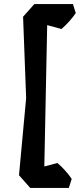

<svg xmlns="http://www.w3.org/2000/svg" viewBox="-20 -789 411 940"><path d="M261 9Q281 26 299.5 46.5Q318 67 331 87L317 131H128L73 69L108 -309L93 -707L148 -769H337L351 -725Q338 -706 319.5 -685Q301 -664 281 -647L211 -666L197 26Z"/></svg>

Font: Langar
Style: Regular
Weight: 400
Designer: Alessia Mazzarella
Foundry: Typeland
Version: Version 1.001; ttfautohint (v1.8.3)